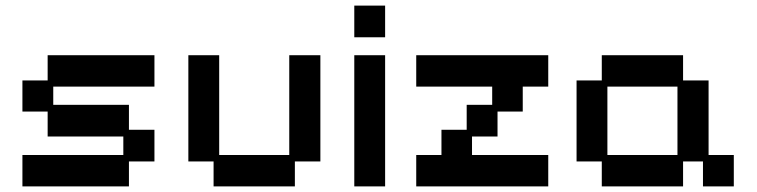

<svg xmlns="http://www.w3.org/2000/svg" viewBox="-20 -653 2699 685"><path d="M60 12V-100H420V-166H150V-255H60V-366H150V-456H531V-344H170V-279H440V-190H531V-77H440V12Z M742 12V-77H652V-456H762V-100H1012V-456H1123V-77H1032V12Z M1244 12V-456H1354V12ZM1244 -520V-633H1354V-520Z M1465 12V-100H1555V-190H1645V-279H1736V-344H1465V-456H1936V-344H1845V-255H1755V-166H1664V-100H1936V12Z M2127 12V-77H2037V-366H2127V-456H2417V-366H2508V-100H2598V12H2488V-77H2417V12ZM2147 -100H2397V-344H2147Z"/></svg>

Font: Pixelify Sans Medium
Style: Regular
Weight: 500
Designer: Stefie Justprince
Foundry: Typecalism Foundryline
Version: Version 1.000;February 13, 2025;FontCreator 15.0.0.3015 64-b